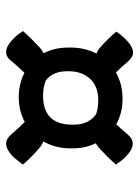

<svg xmlns="http://www.w3.org/2000/svg" viewBox="68 -618 463 640"><g transform="rotate(90 300.0 -298.5)"><path d="M139 -302Q139 -349 159 -388Q148 -392 138 -401Q125 -412 111.5 -426Q98 -440 86 -454Q97 -471 111 -485Q136 -510 156 -510Q172 -510 189 -489Q206 -469 222 -453Q261 -475 310 -475Q357 -475 395 -454Q410 -470 426 -489Q442 -509 459 -509Q480 -509 504 -484Q511 -478 517 -469.5Q523 -461 529 -453Q516 -438 502 -424Q488 -410 474 -397Q466 -390 458 -386Q475 -351 475 -309V-302Q475 -251 452 -211Q465 -206 476 -196Q490 -184 503.5 -170.5Q517 -157 529 -143Q523 -135 516.5 -126.5Q510 -118 504 -111Q479 -87 459 -87Q442 -87 426 -107Q407 -129 387 -149Q350 -129 304 -129Q260 -129 223 -148Q214 -138 204.5 -128Q195 -118 186 -107Q172 -87 154 -87Q133 -87 109 -112Q102 -118 95.5 -126.5Q89 -135 84 -143Q97 -158 111 -172Q125 -186 139 -199Q148 -207 158 -212Q139 -248 139 -295ZM218 -290Q218 -242 249 -219Q273 -210 299 -210Q396 -210 396 -307V-313Q396 -362 361 -387Q341 -394 315 -394Q268 -394 243 -366.5Q218 -339 218 -296Z"/></g></svg>

Font: Recursive Sn Csl St Med
Style: Italic
Weight: 500
Italic angle: -15°
Version: Version 1.079;hotconv 1.0.112;makeotfexe 2.5.65598; ttfautoh